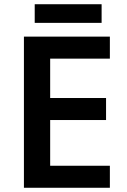

<svg xmlns="http://www.w3.org/2000/svg" viewBox="-20 -887 598 907"><path d="M460 -867H144V-779H460ZM499 0V-104H217V-320H481V-424H217V-610H499V-714H93V0Z"/></svg>

Font: Noto Sans Kayah Li SemiBold
Style: Regular
Weight: 600
Designer: Monotype Design Team, Sérgio Martins
Foundry: Monotype Imaging Inc.
Version: Version 2.002